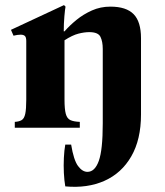

<svg xmlns="http://www.w3.org/2000/svg" viewBox="-20 -501 648 753"><path d="M323 173Q352 173 367.5 130Q383 87 383 -17V-309Q383 -338 374 -356.5Q365 -375 330 -375Q311 -375 287.5 -369Q264 -363 233 -343V-110Q233 -73 238 -54.5Q243 -36 256 -30Q269 -24 293 -23V0H38V-23Q55 -24 65 -30Q75 -36 79 -54.5Q83 -73 83 -110V-340Q83 -355 77.5 -360Q72 -365 61 -365Q49 -365 33 -361L23 -384L231 -481L237 -475Q235 -466 232.5 -437Q230 -408 230 -378H233Q253 -401 280 -423Q307 -445 340.5 -460Q374 -475 413 -475Q475 -475 504 -445.5Q533 -416 533 -351V-52Q533 46 495 112Q457 178 390 208Q323 238 236 230Q232 207 230.5 177.5Q229 148 230.5 118Q232 88 236 66H259Q269 127 286 150Q303 173 323 173Z"/></svg>

Font: Bona Nova
Style: Bold
Weight: 700
Designer: Mateusz Machalski
Foundry: Capitalics
Version: Version 4.001; ttfautohint (v1.8.3)